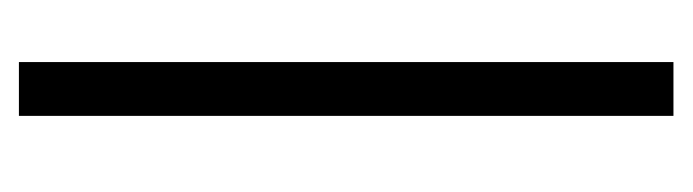

<svg xmlns="http://www.w3.org/2000/svg" viewBox="-278 -436 715 198"><g transform="rotate(90 79.0 -337.5)"><path d="M44.5 0H100V-675H44.5Z"/></g></svg>

Font: Anybody Condensed Light
Style: Regular
Weight: 300
Width: 3
Designer: Tyler Finck
Foundry: Etcetera Type Company
Version: Version 1.113;gftools[0.9.25]